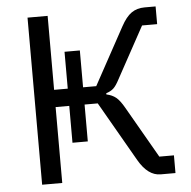

<svg xmlns="http://www.w3.org/2000/svg" viewBox="-51 -748 794 799"><g transform="rotate(-5 346.0 -349.0)"><path d="M93 0V-698H177V-389H234V-543H298V-389H353L483 -627Q504 -666 527 -682Q550 -698 582 -698H628V-624H565L448 -410Q434 -383 422.5 -372.5Q411 -362 392 -356V-351Q416 -346 432 -333Q448 -320 466 -288L589 -74H650V0H588Q535 0 496 -68L353 -317H298V-163H234V-317H177V0Z"/></g></svg>

Font: Anuphan
Style: Regular
Weight: 400
Designer: Mike Abbink, Paul van der Laan, Pieter van Rosmalen, Mint Tantisuwanna
Foundry: Bold Monday; Cadson Demak
Version: Version 3.002;hotconv 1.0.109;makeotfexe 2.5.65596